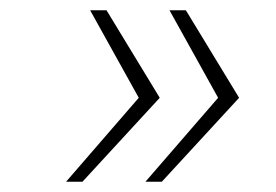

<svg xmlns="http://www.w3.org/2000/svg" viewBox="-20 -472 540 375"><path d="M292 -281 141 -117H109L251 -281L156 -452H188ZM447 -281 296 -117H264L406 -281L311 -452H343Z"/></svg>

Font: Krub ExtraLight
Style: Italic
Weight: 275
Italic angle: -8°
Designer: Ekaluck Peanpanawate
Foundry: Cadson Demak Co.,Ltd.
Version: Version 1.000; ttfautohint (v1.6)